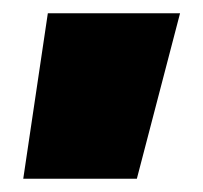

<svg xmlns="http://www.w3.org/2000/svg" viewBox="-20 -149 306 289"><path d="M15 120 52 -129H251L186 120Z"/></svg>

Font: Boz Display
Style: Regular
Weight: 900
Version: Version 2.000; ttfautohint (v1.8.3)